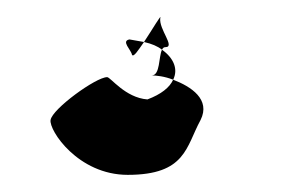

<svg xmlns="http://www.w3.org/2000/svg" viewBox="-20 -32 350 224"><path d="M39 108C37 120 71 172 129 172C197 172 197 139 214 108C226 84 203 69 182 61C178 70 168 78 152 84C126 82 109 58 105 58C92 58 41 95 39 108ZM131 14C121 16 133 26 134 32C136 35 141 27 148 17C143 16 137 15 131 14ZM148 17C157 19 164 22 169 26C170 24 171 23 173 23C185 23 165 2 167 -11C169 -17 158 2 148 17ZM157 56C162 56 172 57 182 61C188 49 183 36 169 26C165 34 167 56 157 56Z"/></svg>

Font: Ampere
Style: SCSuExtIta
Weight: 400
Version: Version 1